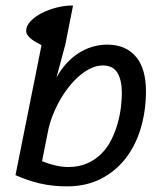

<svg xmlns="http://www.w3.org/2000/svg" viewBox="-20 -658 590 684"><path d="M219.2 5.9Q165 5.9 120.6 -4.9Q76.2 -15.6 35.2 -34.2L127.9 -497.1Q118.2 -502 108.4 -507.6Q98.6 -513.2 90.8 -519.5Q83 -525.9 78.1 -533Q73.2 -540 73.2 -547.9Q73.2 -566.4 89.4 -583Q105.5 -599.6 129.6 -611.8Q153.8 -624 181.9 -631.1Q210 -638.2 233.9 -638.2H240.2L212.9 -500L181.2 -381.8Q196.3 -409.2 215.8 -430.9Q235.4 -452.6 258.5 -467.8Q281.7 -482.9 307.9 -491Q334 -499 361.8 -499Q397 -499 423.1 -487.1Q449.2 -475.1 466.3 -453.6Q483.4 -432.1 491.7 -401.6Q500 -371.1 500 -334Q500 -263.7 481.7 -201.9Q463.4 -140.1 427.7 -94Q392.1 -47.9 339.6 -21Q287.1 5.9 219.2 5.9ZM414.1 -326.2Q414.1 -373 398.2 -398.9Q382.3 -424.8 346.2 -424.8Q325.2 -424.8 304.2 -415Q283.2 -405.3 263.2 -388.2Q243.2 -371.1 225.1 -348.1Q207 -325.2 192.4 -299.1Q177.7 -272.9 167 -245.1Q156.2 -217.3 150.9 -189.9L129.9 -84Q153.3 -74.2 177.5 -68.6Q201.7 -63 222.2 -63Q262.2 -63 292 -76.7Q321.8 -90.3 343 -112.3Q364.3 -134.3 377.9 -162.6Q391.6 -190.9 399.7 -220.2Q407.7 -249.5 410.9 -277.1Q414.1 -304.7 414.1 -326.2Z"/></svg>

Font: Code New Roman
Style: Italic
Weight: 400
Italic angle: -11°
Monospace: yes
Designer: Sam Radian
Foundry: Code New Roman
Version: Version 1.508 October 19, 2014